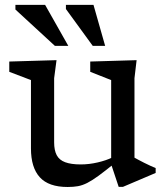

<svg xmlns="http://www.w3.org/2000/svg" viewBox="-20 -736 664 766"><path d="M196 -168Q196 -136.5 206.2 -117Q216.5 -97.5 240 -88.8Q263.5 -80 302 -80Q335.5 -80 369.8 -88Q404 -96 428.5 -108L439 -86Q400 -54.5 373.8 -35.2Q347.5 -16 328.2 -6.2Q309 3.5 291 6.8Q273 10 250 10Q174 10 138.8 -28.8Q103.5 -67.5 103.5 -144V-416.5L17 -449.5V-490.5L205.5 -496L196 -424ZM453.5 9.5 423.5 -80.5V-416.5L340 -449.5V-490.5L525 -496L516.5 -424V-107Q521 -104.5 531.5 -98.8Q542 -93 555.2 -86.5Q568.5 -80 580.8 -74.2Q593 -68.5 601 -65.5V-46L470.5 9.5ZM252.5 -553H199L41.5 -698V-716.5H160ZM399.5 -553H350L243 -700V-716.5H353Z"/></svg>

Font: Newsreader 9pt
Style: Regular
Weight: 400
Designer: Hugues Gentile
Foundry: Production Type
Version: Version 1.003